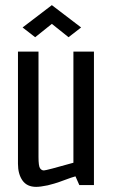

<svg xmlns="http://www.w3.org/2000/svg" viewBox="-20 -721 446 748"><path d="M68 -614 182 -701 296 -614 247 -576 182 -628 117 -576ZM346 0H289L274 -34Q259 -30 234 -20.5Q209 -11 192 -6Q175 -1 166 1Q137 7 121 7Q85 7 67.5 -18Q50 -43 50 -83V-520H130V-109Q130 -74 136 -65.5Q142 -57 151 -57Q160 -57 266 -87V-520H346Z"/></svg>

Font: Homenaje
Style: Regular
Weight: 400
Version: Version 1.002